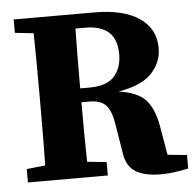

<svg xmlns="http://www.w3.org/2000/svg" viewBox="-50 -707 782 771"><g transform="rotate(-5 341.5 -321.5)"><path d="M275 -358H313Q382 -358 412.5 -392Q443 -426 443 -481Q443 -599 317 -599H277Q275 -521 275 -358ZM601 -62 679 -54V0Q618 14 569 14Q502 14 465.5 -9Q429 -32 422 -88L403 -204Q395 -256 374 -279Q353 -302 310 -302H275Q275 -141 277 -62L355 -54V0H33V-54L108 -62Q110 -143 110 -310V-347Q110 -513 108 -595L33 -603V-657H358Q475 -657 539 -613.5Q603 -570 603 -492Q603 -434 561.5 -390.5Q520 -347 427 -332Q505 -321 537.5 -284Q570 -247 582 -173Z"/></g></svg>

Font: TypoPRO Source Serif Pro
Style: Bold
Weight: 700
Designer: Frank Grießhammer
Foundry: Adobe Systems Incorporated
Version: Version 1.017;PS 1.0;hotconv 1.0.79;makeotf.lib2.5.61930